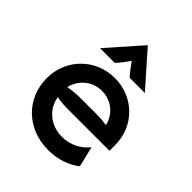

<svg xmlns="http://www.w3.org/2000/svg" viewBox="-186 -740 858 858"><g transform="rotate(45 243.0 -311.5)"><path d="M104.9 -475H197.9C215.3 -493.1 228.5 -511.1 245.1 -535.4C262.5 -511.1 275 -493.1 292.4 -475H388.2L246.5 -635.4ZM263.9 11.1C320.1 11.1 373.6 -6.2 414.6 -38.2L391 -135.4C363.9 -100 318.1 -74.3 265.3 -74.3C191.7 -74.3 136.8 -121.5 126.4 -186.8C149.3 -182.6 172.2 -180.6 195.8 -180.6H459V-216.7C459 -336.8 365.3 -427.8 246.5 -427.8C127.1 -427.8 31.2 -334.7 31.2 -212.5C31.2 -84.7 127.8 11.1 263.9 11.1ZM124.3 -248.6C138.2 -305.6 186.1 -346.5 245.8 -346.5C305.6 -346.5 353.5 -307.6 366.7 -250.7C346.5 -253.5 325 -255.6 302.1 -255.6H195.8C171.5 -255.6 147.9 -252.8 124.3 -248.6Z"/></g></svg>

Font: Afacad Medium
Style: Regular
Weight: 500
Designer: Kristian Moeller
Foundry: Dicotype
Version: Version 1.000